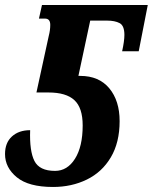

<svg xmlns="http://www.w3.org/2000/svg" viewBox="-23 -734 608 764"><path d="M-3 -121Q-3 -166 24.5 -191Q52 -216 97 -216Q94 -133 114 -93.5Q134 -54 196 -54Q245 -54 275.5 -102.5Q306 -151 306 -235Q306 -305 273 -335.5Q240 -366 170 -366H122L171 -591Q177 -614 177 -635Q177 -660 156 -660H132L144 -714H565L529 -530H463Q472 -571 472 -595Q472 -632 453 -642Q434 -652 403 -652H336L289 -432H296Q371 -432 412 -382.5Q453 -333 453 -252Q453 -167 418 -108Q383 -49 322.5 -19.5Q262 10 188 10Q91 10 44 -28.5Q-3 -67 -3 -121Z"/></svg>

Font: Noto Serif CondExtraBold
Style: Italic
Weight: 800
Width: 3
Italic angle: -12°
Designer: Monotype Design Team
Foundry: Monotype Imaging Inc.
Version: Version 1.001